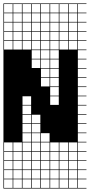

<svg xmlns="http://www.w3.org/2000/svg" viewBox="-20 -827 522 1115"><path d="M378.6 -803.6V-753.6H428.6V-803.6ZM378.6 -700H428.6V-750H378.6ZM325 -700H375V-750H325ZM271.4 -700H321.4V-750H271.4ZM217.9 -700H267.9V-750H217.9ZM164.3 -700H214.3V-750H164.3ZM110.7 -700H160.7V-750H110.7ZM57.1 -700H107.1V-750H57.1ZM3.6 -700H53.6V-750H3.6ZM378.6 -646.4H428.6V-696.4H378.6ZM325 -646.4H375V-696.4H325ZM271.4 -646.4H321.4V-696.4H271.4ZM217.9 -646.4H267.9V-696.4H217.9ZM164.3 -646.4H214.3V-696.4H164.3ZM110.7 -646.4H160.7V-696.4H110.7ZM57.1 -646.4H107.1V-696.4H57.1ZM3.6 -646.4H53.6V-696.4H3.6ZM57.1 -592.9H107.1V-642.9H57.1ZM3.6 -592.9H53.6V-642.9H3.6ZM110.7 -592.9H160.7V-642.9H110.7ZM378.6 -592.9H428.6V-642.9H378.6ZM325 -592.9H375V-642.9H325ZM271.4 -592.9H321.4V-642.9H271.4ZM164.3 -592.9H214.3V-642.9H164.3ZM217.9 -592.9H267.9V-642.9H217.9ZM3.6 -539.3H53.6V-589.3H3.6ZM57.1 -539.3H107.1V-589.3H57.1ZM110.7 -539.3H160.7V-589.3H110.7ZM164.3 -539.3H214.3V-589.3H164.3ZM378.6 -539.3H428.6V-589.3H378.6ZM325 -539.3H375V-589.3H325ZM271.4 -539.3H321.4V-589.3H271.4ZM217.9 -539.3H267.9V-589.3H217.9ZM164.3 -485.7H214.3V-535.7H164.3ZM217.9 -485.7H267.9V-535.7H217.9ZM271.4 -485.7H321.4V-535.7H271.4ZM271.4 -432.1H321.4V-482.1H271.4ZM217.9 -432.1H267.9V-482.1H217.9ZM164.3 -432.1H214.3V-482.1H164.3ZM271.4 -378.6H321.4V-428.6H271.4ZM217.9 -378.6H267.9V-428.6H217.9ZM271.4 -325H321.4V-375H271.4ZM217.9 -325H267.9V-375H217.9ZM271.4 -271.4H321.4V-321.4H271.4ZM110.7 -217.9H160.7V-267.9H110.7ZM271.4 -217.9H321.4V-267.9H271.4ZM110.7 -164.3H160.7V-214.3H110.7ZM110.7 -110.7H160.7V-160.7H110.7ZM164.3 -110.7H214.3V-160.7H164.3ZM164.3 -57.1H214.3V-107.1H164.3ZM110.7 -57.1H160.7V-107.1H110.7ZM164.3 -3.6H214.3V-53.6H164.3ZM217.9 -3.6H267.9V-53.6H217.9ZM110.7 -3.6H160.7V-53.6H110.7ZM325 50H375V0H325ZM271.4 50H321.4V0H271.4ZM217.9 50H267.9V0H217.9ZM110.7 50H160.7V0H110.7ZM57.1 50H107.1V0H57.1ZM378.6 50H428.6V0H378.6ZM164.3 50H214.3V0H164.3ZM3.6 50H53.6V0H3.6ZM217.9 103.6H267.9V53.6H217.9ZM57.1 103.6H107.1V53.6H57.1ZM325 103.6H375V53.6H325ZM3.6 103.6H53.6V53.6H3.6ZM110.7 103.6H160.7V53.6H110.7ZM378.6 103.6H428.6V53.6H378.6ZM271.4 103.6H321.4V53.6H271.4ZM164.3 103.6H214.3V53.6H164.3ZM325 157.1H375V107.1H325ZM217.9 157.1H267.9V107.1H217.9ZM57.1 157.1H107.1V107.1H57.1ZM110.7 157.1H160.7V107.1H110.7ZM164.3 157.1H214.3V107.1H164.3ZM378.6 157.1H428.6V107.1H378.6ZM3.6 157.1H53.6V107.1H3.6ZM271.4 157.1H321.4V107.1H271.4ZM271.4 210.7H321.4V160.7H271.4ZM3.6 210.7H53.6V160.7H3.6ZM378.6 210.7H428.6V160.7H378.6ZM325 210.7H375V160.7H325ZM217.9 210.7H267.9V160.7H217.9ZM164.3 210.7H214.3V160.7H164.3ZM110.7 210.7H160.7V160.7H110.7ZM57.1 210.7H107.1V160.7H57.1ZM271.4 264.3H321.4V214.3H271.4ZM378.6 264.3H428.6V214.3H378.6ZM3.6 264.3H53.6V214.3H3.6ZM217.9 264.3H267.9V214.3H217.9ZM57.1 264.3H107.1V214.3H57.1ZM164.3 264.3H214.3V214.3H164.3ZM325 264.3H375V214.3H325ZM110.7 264.3H160.7V214.3H110.7ZM325 -803.6V-753.6H375V-803.6ZM271.4 -803.6V-753.6H321.4V-803.6ZM217.9 -803.6V-753.6H267.9V-803.6ZM164.3 -803.6V-753.6H214.3V-803.6ZM110.7 -803.6V-753.6H160.7V-803.6ZM57.1 -803.6V-753.6H107.1V-803.6ZM3.6 -803.6V-753.6H53.6V-803.6ZM482.1 -803.6H432.1V-753.6H482.1V-750H432.1V-700H482.1V-696.4H432.1V-646.4H482.1V-642.9H432.1V-592.9H482.1V-589.3H432.1V-539.3H482.1V-535.7H432.1V-485.7H482.1V-482.1H432.1V-432.1H482.1V-428.6H432.1V-378.6H482.1V-375H432.1V-325H482.1V-321.4H432.1V-271.4H482.1V-267.9H432.1V-217.9H482.1V-214.3H432.1V-164.3H482.1V-160.7H432.1V-110.7H482.1V-107.1H432.1V-57.1H482.1V-53.6H432.1V-3.6H482.1V0H432.1V50H482.1V53.6H432.1V103.6H482.1V107.1H432.1V157.1H482.1V160.7H432.1V210.7H482.1V214.3H432.1V264.3H482.1V267.9H0V-807.1H482.1Z"/></svg>

Font: Jersey 10 Charted
Style: Regular
Weight: 400
Designer: Sarah Cadigan-Fried
Version: Version 1.000; ttfautohint (v1.8.4.7-5d5b)